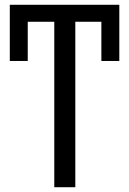

<svg xmlns="http://www.w3.org/2000/svg" viewBox="-20 -783 540 803"><path d="M479 -763H21V-528H96V-692H207V0H295V-692H404V-528H479Z"/></svg>

Font: Noto Sans Thai
Style: Regular
Weight: 400
Designer: Monotype Design Team
Foundry: Monotype Imaging Inc.
Version: Version 1.901